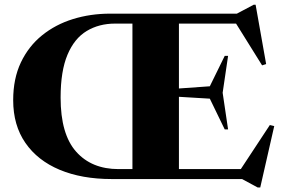

<svg xmlns="http://www.w3.org/2000/svg" viewBox="-20 -774 1220 830"><path d="M463 0Q333.5 0 238 -40Q142.5 -80 89.8 -156.2Q37 -232.5 37 -341Q37 -434 70.2 -504Q103.5 -574 161.5 -621Q219.5 -668 295.2 -691.5Q371 -715 456 -715H1004L1076.5 -753.5H1085L1130.5 -497L1113 -491.5L1000.5 -672H753.5V-391.5L887 -401L951.5 -532.5H966L942.5 -373L966 -214.5H951.5L887 -347.5L753.5 -355.5V-43H1021L1146.5 -233.5L1165.5 -229L1105 36.5H1094L1026.5 0ZM492.5 -43H552.5V-672H477.5Q408 -672 354.8 -640Q301.5 -608 271.8 -537.5Q242 -467 242 -352Q242 -194 309 -118.5Q376 -43 492.5 -43Z"/></svg>

Font: Newsreader 72pt
Style: Bold
Weight: 700
Designer: Hugues Gentile
Foundry: Production Type
Version: Version 1.003; ttfautohint (v1.8.3)